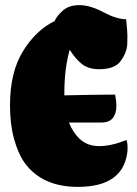

<svg xmlns="http://www.w3.org/2000/svg" viewBox="-20 -729 536 749"><path d="M450 -490Q427 -459 367 -459Q326 -459 300.5 -478.5Q275 -498 252 -535Q231 -462 231 -364Q231 -360 231 -357Q281 -358 330 -359Q379 -360 429 -360Q434 -337 434 -316Q434 -286 420 -268.5Q406 -251 374 -251H249Q264 -213 290 -188Q320 -159 367 -159Q414 -159 474 -183Q481 -154 475 -123.5Q469 -93 456 -72Q443 -51 423 -36Q375 0 284 0Q144 0 76 -94Q51 -129 35 -186.5Q19 -244 19 -318Q19 -447 69.5 -529Q120 -611 193 -647Q203 -669 226.5 -689Q250 -709 290.5 -709Q331 -709 383 -681.5Q435 -654 472 -654Q477 -607 477 -591Q477 -575 476.5 -558Q476 -541 469 -523.5Q462 -506 450 -490Z"/></svg>

Font: Chela One Cyrilic
Style: Regular
Weight: 400
Designer: Miguel Hernandez
Foundry: LatinoType
Version: Version 1.001